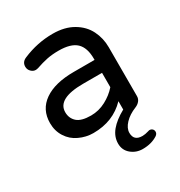

<svg xmlns="http://www.w3.org/2000/svg" viewBox="-168 -653 877 938"><g transform="rotate(-30 270.5 -184.0)"><path d="M366 170Q329 170 301.5 147Q274 124 274 87Q274 48 301 15.5Q328 -17 379 -45V-92Q308 -18 196 -18Q155 -18 117 -36Q80 -53 58 -87.5Q36 -122 36 -166Q36 -242 95.5 -283.5Q155 -325 262 -325H379V-332Q379 -394 348.5 -423Q318 -452 249 -452Q212 -452 183 -446Q154 -440 119 -428Q115 -427 111.5 -426.5Q108 -426 106 -426Q92 -426 80.5 -437.5Q69 -449 69 -465Q69 -492 96 -503Q178 -538 265 -538Q333 -538 380 -510Q426 -483 448 -439Q470 -395 470 -344V-68Q470 -53 460.5 -41.5Q451 -30 436 -24Q396 -8 372 17.5Q348 43 348 69Q348 114 396 114Q412 114 431 108Q432 108 432.5 107.5Q433 107 434 107Q436 107 437 106.5Q438 106 439 106Q449 106 455.5 112Q462 118 462 128Q462 139 451 147Q416 170 366 170ZM229 -98Q273 -98 312.5 -119Q352 -140 379 -171V-252H273Q127 -252 127 -175Q127 -141 150.5 -119.5Q174 -98 229 -98Z"/></g></svg>

Font: Huninn
Style: Regular
Weight: 400
Designer: justfont
Foundry: justfont
Version: Version 1.003